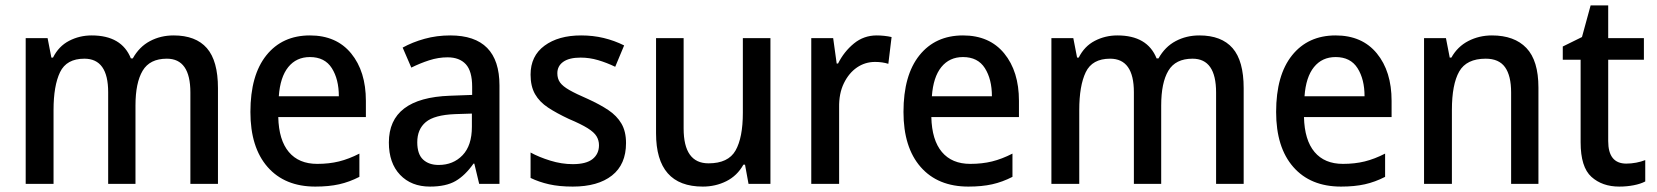

<svg xmlns="http://www.w3.org/2000/svg" viewBox="-20 -680 6126 710"><path d="M622 -549Q704 -549 745 -502Q786 -455 786 -354V0H684V-338Q684 -463 597 -463Q534 -463 507.5 -418.5Q481 -374 481 -290V0H380V-339Q380 -463 292 -463Q226 -463 202 -413Q178 -363 178 -273V0H75V-539H156L170 -467H176Q197 -509 235.5 -529Q274 -549 319 -549Q430 -549 464 -464H471Q495 -507 534.5 -528Q574 -549 622 -549Z M1126 -549Q1224 -549 1278.5 -482.5Q1333 -416 1333 -307V-247H1009Q1011 -162 1048 -118Q1085 -74 1153 -74Q1197 -74 1233.5 -83Q1270 -92 1309 -112V-26Q1272 -7 1234 1.5Q1196 10 1146 10Q1033 10 969.5 -62.5Q906 -135 906 -266Q906 -402 965 -475.5Q1024 -549 1126 -549ZM1126 -469Q1076 -469 1046 -432Q1016 -395 1011 -324H1233Q1233 -387 1207 -428Q1181 -469 1126 -469Z M1645 -549Q1827 -549 1827 -364V0H1752L1734 -75H1731Q1700 -31 1664.5 -10.5Q1629 10 1570 10Q1501 10 1459.5 -33.5Q1418 -77 1418 -153Q1418 -318 1644 -326L1726 -329V-359Q1726 -417 1702.5 -442.5Q1679 -468 1635 -468Q1601 -468 1567 -457Q1533 -446 1501 -430L1469 -504Q1505 -524 1550 -536.5Q1595 -549 1645 -549ZM1663 -258Q1586 -255 1554.5 -228.5Q1523 -202 1523 -154Q1523 -110 1544.5 -90Q1566 -70 1602 -70Q1656 -70 1690.5 -106Q1725 -142 1725 -211V-260Z M2295 -151Q2295 -72 2243 -31Q2191 10 2098 10Q2048 10 2010.5 1.5Q1973 -7 1942 -22V-116Q1973 -99 2015 -86Q2057 -73 2098 -73Q2148 -73 2171.5 -92Q2195 -111 2195 -143Q2195 -161 2186 -176Q2177 -191 2153 -206Q2129 -221 2084 -240Q2039 -261 2007 -282Q1975 -303 1958.5 -332Q1942 -361 1942 -404Q1942 -473 1993.5 -511Q2045 -549 2129 -549Q2173 -549 2212.5 -539.5Q2252 -530 2288 -512L2255 -433Q2224 -448 2192 -457.5Q2160 -467 2127 -467Q2085 -467 2063 -451.5Q2041 -436 2041 -409Q2041 -389 2051 -375Q2061 -361 2085.5 -347Q2110 -333 2154 -314Q2198 -294 2229.5 -273Q2261 -252 2278 -223Q2295 -194 2295 -151Z M2829 -539V0H2748L2735 -71H2729Q2706 -30 2666 -10Q2626 10 2579 10Q2406 10 2406 -187V-539H2508V-205Q2508 -76 2600 -76Q2673 -76 2700 -123.5Q2727 -171 2727 -263V-539Z M3222 -549Q3235 -549 3249.5 -547.5Q3264 -546 3277 -543L3265 -444Q3243 -451 3216 -451Q3179 -451 3149 -430.5Q3119 -410 3100.5 -372Q3082 -334 3083 -282V0H2980V-539H3061L3074 -445H3079Q3101 -489 3137.5 -519Q3174 -549 3222 -549Z M3541 -549Q3639 -549 3693.5 -482.5Q3748 -416 3748 -307V-247H3424Q3426 -162 3463 -118Q3500 -74 3568 -74Q3612 -74 3648.5 -83Q3685 -92 3724 -112V-26Q3687 -7 3649 1.5Q3611 10 3561 10Q3448 10 3384.5 -62.5Q3321 -135 3321 -266Q3321 -402 3380 -475.5Q3439 -549 3541 -549ZM3541 -469Q3491 -469 3461 -432Q3431 -395 3426 -324H3648Q3648 -387 3622 -428Q3596 -469 3541 -469Z M4415 -549Q4497 -549 4538 -502Q4579 -455 4579 -354V0H4477V-338Q4477 -463 4390 -463Q4327 -463 4300.5 -418.5Q4274 -374 4274 -290V0H4173V-339Q4173 -463 4085 -463Q4019 -463 3995 -413Q3971 -363 3971 -273V0H3868V-539H3949L3963 -467H3969Q3990 -509 4028.5 -529Q4067 -549 4112 -549Q4223 -549 4257 -464H4264Q4288 -507 4327.5 -528Q4367 -549 4415 -549Z M4919 -549Q5017 -549 5071.5 -482.5Q5126 -416 5126 -307V-247H4802Q4804 -162 4841 -118Q4878 -74 4946 -74Q4990 -74 5026.5 -83Q5063 -92 5102 -112V-26Q5065 -7 5027 1.5Q4989 10 4939 10Q4826 10 4762.5 -62.5Q4699 -135 4699 -266Q4699 -402 4758 -475.5Q4817 -549 4919 -549ZM4919 -469Q4869 -469 4839 -432Q4809 -395 4804 -324H5026Q5026 -387 5000 -428Q4974 -469 4919 -469Z M5497 -549Q5580 -549 5624.5 -502.5Q5669 -456 5669 -356V0H5568V-338Q5568 -400 5545.5 -431.5Q5523 -463 5474 -463Q5403 -463 5376 -415.5Q5349 -368 5349 -273V0H5246V-539H5327L5341 -467H5347Q5370 -508 5410 -528.5Q5450 -549 5497 -549Z M5994 -75Q6012 -75 6030.5 -78.5Q6049 -82 6064 -88V-9Q6047 0 6021.5 5Q5996 10 5968 10Q5905 10 5865 -26Q5825 -62 5825 -154V-459H5759V-508L5830 -543L5862 -660H5927V-539H6059V-459H5927V-158Q5927 -75 5994 -75Z"/></svg>

Font: Noto Sans Thai SemCond Med
Style: Regular
Weight: 500
Width: 4
Designer: Monotype Design Team
Foundry: Monotype Imaging Inc.
Version: Version 2.002; ttfautohint (v1.8.4.7-5d5b)